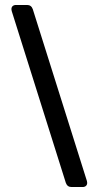

<svg xmlns="http://www.w3.org/2000/svg" viewBox="-20 -753 389 773"><path d="M245 -17 27 -709Q26 -712 26 -716Q26 -724 31 -728.5Q36 -733 45 -733H89Q106 -733 112 -716L330 -24Q331 -21 331 -17Q331 -9 326 -4.5Q321 0 312 0H268Q251 0 245 -17Z"/></svg>

Font: Shippori Antique B1
Style: Regular
Weight: 400
Designer: FONTDASU
Foundry: FONTDASU / Google Inc. / but / Adobe
Version: Version 2.001